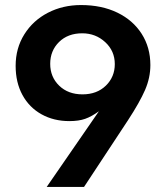

<svg xmlns="http://www.w3.org/2000/svg" viewBox="-20 -740 658 761"><path d="M313 1 487 -263Q534 -335 555 -383.5Q576 -432 576 -482Q576 -552 541.5 -606Q507 -660 445 -690Q383 -720 301 -720Q229 -720 170 -689.5Q111 -659 76.5 -604Q42 -549 42 -479Q42 -413 69 -363.5Q96 -314 144.5 -287Q193 -260 255 -260Q292 -260 317.5 -269Q343 -278 372 -299L165 1ZM435 -486Q435 -435 399.5 -400.5Q364 -366 307 -366Q250 -366 214.5 -400.5Q179 -435 179 -487Q179 -539 214 -573.5Q249 -608 306 -608Q359 -608 397 -573Q435 -538 435 -486Z"/></svg>

Font: Geom SemiBold
Style: Bold
Weight: 600
Version: Version 1.102